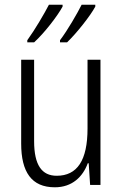

<svg xmlns="http://www.w3.org/2000/svg" viewBox="-20 -786 521 816"><path d="M385 -758V-766H327C309 -730 267 -657 235 -615V-606H265C305 -644 365 -720 385 -758ZM246 -758V-766H188C169 -729 128 -659 96 -615V-606H125C169 -646 225 -719 246 -758ZM407 -532H352V-240C352 -104 308 -39 221 -39C158 -39 125 -84 125 -186V-532H70V-176C70 -55 114 10 213 10C287 10 332 -35 353 -92H357L363 0H407Z"/></svg>

Font: Noto Sans Arabic UI Cn Lt
Style: Regular
Weight: 300
Width: 3
Designer: Monotype Design Team, Nadine Chahine and Nizar Qandah
Foundry: Monotype Imaging Inc.
Version: Version 2.010